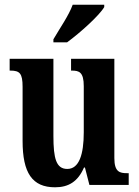

<svg xmlns="http://www.w3.org/2000/svg" viewBox="-20 -786 589 816"><path d="M207 -619V-606H265C320 -646 403 -721 423 -756V-766H289C273 -721 233 -664 207 -619ZM214 10C271 10 311 -14 337 -74H341L360 0H527V-50H520C489 -50 466 -55 466 -114V-536H282V-486H285C316 -486 336 -480 336 -420V-224C336 -129 316 -68 266 -68C219 -68 207 -112 207 -208V-536H21V-486H24C64 -486 76 -474 76 -417V-187C76 -51 117 10 214 10Z"/></svg>

Font: Noto Serif Georgian ExtraCondensed Bold
Style: Regular
Weight: 700
Width: 2
Designer: Monotype Design Team, Akaki Razmadze
Foundry: Google LLC
Version: Version 2.003